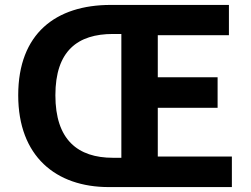

<svg xmlns="http://www.w3.org/2000/svg" viewBox="-20 -760 1021 780"><path d="M922 0V-124H621V-322H864V-446H621V-617H910V-740H430C207 -740 54 -624 54 -373C54 -125 207 0 422 0ZM439 -119C296 -119 205 -192 205 -373C205 -554 296 -622 439 -622H473V-119Z"/></svg>

Font: Spoqa Han Sans Neo Bold
Style: Bold
Weight: 700
Designer: [Spoqa Han Sans Neo] Dong-huui Kim  Younghwa Kang  Yujin Lee  [Noto Sans] Ryoko NISHIZUKA  (kana & ideographs); Paul D. 
Foundry: Spoqa (http://www.spoqa-han-sans.com)
Version: Version 1.000